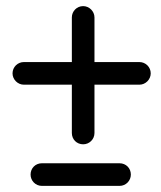

<svg xmlns="http://www.w3.org/2000/svg" viewBox="-20 -661 527 628"><path d="M252 -189C272 -189 289 -205 289 -226V-384H436C456 -384 473 -401 473 -421C473 -442 456 -458 436 -458H289V-604C289 -624 272 -641 252 -641C231 -641 215 -624 215 -604V-458H58C38 -458 21 -442 21 -421C21 -401 38 -384 58 -384H215V-226C215 -205 231 -189 252 -189ZM80 -90C80 -70 96 -53 117 -53H371C392 -53 408 -70 408 -90C408 -111 392 -127 371 -127H117C96 -127 80 -111 80 -90Z"/></svg>

Font: LS
Style: Regular
Weight: 400
Designer: BSozoo
Foundry: BSozoo
Version: Version 001.000